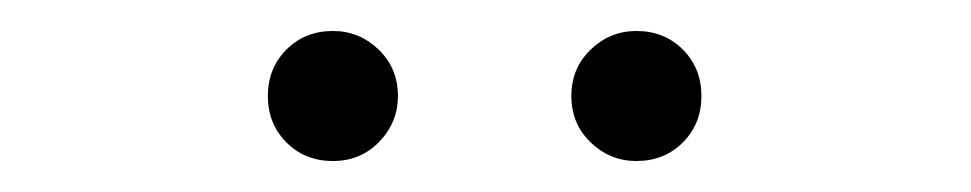

<svg xmlns="http://www.w3.org/2000/svg" viewBox="-20 -758 627 124"><path d="M349 -696Q349 -714 361.5 -726Q374 -738 391 -738Q409 -738 421 -726Q433 -714 433 -696Q433 -678 421 -666Q409 -654 391 -654Q374 -654 361.5 -666Q349 -678 349 -696ZM153 -696Q153 -714 165 -726Q177 -738 195 -738Q212 -738 224.5 -726Q237 -714 237 -696Q237 -679 225 -666.5Q213 -654 195 -654Q177 -654 165 -666Q153 -678 153 -696Z"/></svg>

Font: Nebula Sans Light
Style: Regular
Weight: 300
Designer: Paul D. Hunt for Adobe (as Source Sans)
Foundry: Nebula Entertainment & Broadcasting LLC
Version: Version 1.010